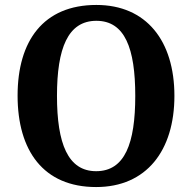

<svg xmlns="http://www.w3.org/2000/svg" viewBox="-20 -745 775 775"><path d="M368 10C571 10 684 -137 684 -358C684 -580 571 -725 369 -725C155 -725 51 -580 51 -359C51 -137 155 10 368 10ZM368 -54C254 -54 210 -166 210 -358C210 -550 254 -661 369 -661C484 -661 526 -550 526 -358C526 -166 484 -54 368 -54Z"/></svg>

Font: Noto Serif Bengali SemiCondensed
Style: Bold
Weight: 700
Width: 4
Designer: Juan Bruce, Universal Thirst, Indian Type Foundry and the Monotype Design Team.
Foundry: Monotype Imaging Inc.
Version: Version 2.003